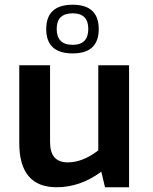

<svg xmlns="http://www.w3.org/2000/svg" viewBox="-20 -787 643 807"><path d="M522.5 -512.7V0H421.4L405.8 -65.4Q317.4 0 218.3 0Q61 0 61 -186V-512.7H190.4V-189.5Q190.4 -104.5 264.6 -104.5Q327.6 -104.5 393.1 -154.8V-512.7ZM285.6 -598.6Q351.1 -598.6 351.1 -665.5Q351.1 -731 285.6 -731Q218.3 -731 218.3 -665.5Q218.3 -598.6 285.6 -598.6ZM174.3 -664.6Q174.3 -767.1 285.6 -767.1Q395 -767.1 395 -664.6Q395 -562.5 285.6 -562.5Q174.3 -562.5 174.3 -664.6Z"/></svg>

Font: Voltera
Style: Bold
Weight: 700
Designer: Bernd Montag
Version: Version 1.301